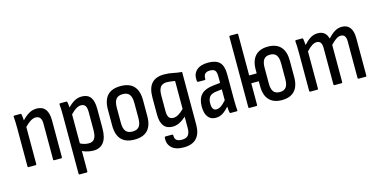

<svg xmlns="http://www.w3.org/2000/svg" viewBox="-81 -1121 3472 1752"><g transform="rotate(-15 1654.5 -245.0)"><path d="M63 0Q54 0 54 -10V-366Q54 -402 53 -430.5Q52 -459 50 -476Q49 -488 58 -488H116Q124 -488 125 -479Q127 -469 128.5 -453.5Q130 -438 131 -423Q165 -459 198 -478Q231 -497 270 -497Q379 -497 379 -357V-10Q379 0 370 0H305Q296 0 296 -10V-349Q296 -421 240 -421Q196 -421 137 -359V-10Q137 0 128 0Z M496 185Q487 185 487 175V-373Q487 -405 486 -431.5Q485 -458 483 -477Q482 -488 491 -488H549Q557 -488 558 -479Q562 -460 564 -429Q596 -462 627.5 -479.5Q659 -497 696 -497Q751 -497 778 -462Q805 -427 805 -352V-168Q805 -80 771.5 -36Q738 8 675 8Q648 8 620 1.5Q592 -5 570 -16V175Q570 185 561 185ZM669 -421Q646 -421 622 -406Q598 -391 570 -362V-88Q588 -78 609 -72.5Q630 -67 651 -67Q687 -67 704.5 -92.5Q722 -118 722 -173V-343Q722 -384 709.5 -402.5Q697 -421 669 -421Z M1063 8Q897 8 897 -169V-319Q897 -497 1063 -497Q1229 -497 1229 -319V-169Q1229 8 1063 8ZM1063 -68Q1107 -68 1126.5 -93Q1146 -118 1146 -173V-314Q1146 -370 1126.5 -395.5Q1107 -421 1063 -421Q1020 -421 1000 -395.5Q980 -370 980 -314V-173Q980 -118 1000 -93Q1020 -68 1063 -68Z M1478 193Q1401 193 1364 157Q1327 121 1332 65Q1332 58 1335.5 55.5Q1339 53 1344 53H1403Q1413 53 1413 64Q1410 121 1479 121Q1520 121 1538.5 99.5Q1557 78 1557 30V-18Q1557 -34 1557 -48Q1557 -62 1557 -75L1556 -76Q1493 -16 1430 -16Q1318 -16 1318 -160V-321Q1318 -412 1357.5 -454.5Q1397 -497 1474 -497Q1518 -497 1556.5 -488.5Q1595 -480 1640 -476V23Q1640 105 1600 149Q1560 193 1478 193ZM1457 -92Q1501 -92 1557 -149V-413Q1539 -416 1518.5 -419Q1498 -422 1482 -422Q1439 -422 1420 -397Q1401 -372 1401 -317V-168Q1401 -128 1414.5 -110Q1428 -92 1457 -92Z M1829 8Q1782 8 1756.5 -26.5Q1731 -61 1731 -125Q1731 -196 1767 -235.5Q1803 -275 1890 -284L1949 -290V-348Q1949 -391 1936 -407Q1923 -423 1888 -423Q1825 -423 1828 -361Q1828 -351 1819 -351H1759Q1749 -351 1748 -366Q1742 -427 1779.5 -462Q1817 -497 1890 -497Q1964 -497 1998 -462.5Q2032 -428 2032 -349V-121Q2032 -82 2033 -55Q2034 -28 2036 -11Q2038 0 2028 0H1970Q1964 0 1961 -11Q1960 -20 1958.5 -34.5Q1957 -49 1956 -64Q1922 -26 1893 -9Q1864 8 1829 8ZM1813 -132Q1813 -65 1855 -65Q1876 -65 1897.5 -78.5Q1919 -92 1949 -126V-229L1897 -223Q1852 -218 1832.5 -196.5Q1813 -175 1813 -132Z M2149 0Q2140 0 2140 -10V-398V-673Q2140 -683 2149 -683H2214Q2223 -683 2223 -673V-480V-479V-287H2294V-322Q2294 -408 2335.5 -452.5Q2377 -497 2455 -497Q2534 -497 2575 -452.5Q2616 -408 2616 -322V-166Q2616 -80 2575 -36Q2534 8 2455 8Q2377 8 2335.5 -36Q2294 -80 2294 -166V-213H2223V-10Q2223 0 2214 0ZM2455 -68Q2496 -68 2514.5 -93Q2533 -118 2533 -169V-319Q2533 -370 2514.5 -395.5Q2496 -421 2455 -421Q2414 -421 2395.5 -395.5Q2377 -370 2377 -319V-169Q2377 -118 2395.5 -93Q2414 -68 2455 -68Z M2724 0Q2715 0 2715 -10V-366Q2715 -402 2714 -430Q2713 -458 2711 -476Q2710 -488 2720 -488H2778Q2785 -488 2786 -480Q2788 -466 2789.5 -452Q2791 -438 2792 -422Q2825 -458 2856 -477.5Q2887 -497 2926 -497Q3000 -497 3020 -422Q3053 -458 3084.5 -477.5Q3116 -497 3154 -497Q3203 -497 3229 -463Q3255 -429 3255 -364V-10Q3255 0 3247 0H3181Q3172 0 3172 -10V-354Q3172 -421 3124 -421Q3102 -421 3078.5 -405.5Q3055 -390 3027 -360V-10Q3027 0 3018 0H2952Q2944 0 2944 -10V-354Q2944 -421 2896 -421Q2873 -421 2849.5 -405.5Q2826 -390 2798 -360V-10Q2798 0 2789 0Z"/></g></svg>

Font: Sofia Sans Condensed Medium
Style: Regular
Weight: 500
Designer: Botio Nikoltchev, Ani Petrova
Foundry: lettersoup
Version: Version 4.101; ttfautohint (v1.8.4.7-5d5b)